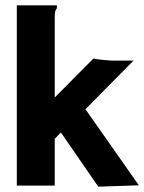

<svg xmlns="http://www.w3.org/2000/svg" viewBox="-20 -695 540 719"><path d="M208 -199 185 -175V0H43V-675H193V-664Q188 -658 186.5 -651Q185 -644 185 -627V-330L330 -476Q347 -472 372 -470Q397 -468 407 -468H480L300 -286L500 -1L348 4Z"/></svg>

Font: Inconsolata Black
Style: Regular
Weight: 900
Monospace: yes
Designer: Raph Levien, Cyreal, Brenton Simpson
Foundry: Raph Levien, Cyreal, Google
Version: Version 3.001; ttfautohint (v1.8.2.53-6de2)